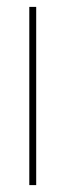

<svg xmlns="http://www.w3.org/2000/svg" viewBox="-20 -537 207 557"><path d="M65 -517V0H85V-517Z"/></svg>

Font: Argentum Sans Thin
Style: Regular
Weight: 250
Designer: Julieta Ulanovsky
Foundry: Julieta Ulanovsky
Version: Version 5.001;February 15, 2019;FontCreator 11.5.0.2425 64-b